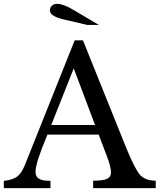

<svg xmlns="http://www.w3.org/2000/svg" viewBox="-26 -980 831 1000"><path d="M529 -171 488 -279H221Q159 -131 159 -87Q159 -60 177 -49Q195 -38 237 -38V0H-6V-38Q40 -43 63 -60Q86 -77 103 -119L363 -770H406L633 -206Q678 -96 705 -67.5Q732 -39 785 -39V0H459V-39Q511 -39 531.5 -48.5Q552 -58 552 -82Q552 -112 529 -171ZM358 -624 241 -329H469ZM489 -850H429L309 -878Q234 -895 234 -925Q234 -941 244.5 -950.5Q255 -960 272 -960Q304 -960 359 -927Z"/></svg>

Font: Libre Baskerville
Style: Regular
Weight: 400
Designer: Pablo Impallari, Rodrigo Fuenzalida
Foundry: Pablo Impallari, Rodrigo Fuenzalida
Version: Version 1.000